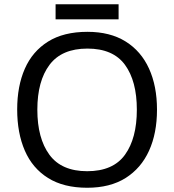

<svg xmlns="http://www.w3.org/2000/svg" viewBox="-20 -875 821 905"><path d="M720 -358Q720 -247 682.5 -164.5Q645 -82 572 -36Q499 10 391 10Q280 10 206.5 -36Q133 -82 97 -165Q61 -248 61 -359Q61 -469 97 -551Q133 -633 206.5 -679Q280 -725 392 -725Q499 -725 572 -679.5Q645 -634 682.5 -551.5Q720 -469 720 -358ZM156 -358Q156 -223 213 -145.5Q270 -68 391 -68Q513 -68 569 -145.5Q625 -223 625 -358Q625 -493 569 -569.5Q513 -646 392 -646Q271 -646 213.5 -569.5Q156 -493 156 -358ZM539 -855V-784H242V-855Z"/></svg>

Font: Noto Sans Elymaic
Style: Regular
Weight: 400
Designer: Morgane Pierson
Foundry: Google LLC
Version: Version 1.002; ttfautohint (v1.8.4.7-5d5b)